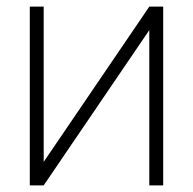

<svg xmlns="http://www.w3.org/2000/svg" viewBox="-20 -560 583 580"><path d="M431 -540 112 -71V-540H70V0H112L431 -469V0H473V-540Z"/></svg>

Font: Vela Sans ExtLt
Style: Regular
Weight: 200
Designer: Principal design: Mikhail Sharanda - project Manrope.
Design modification: Ravid Balaliev
Foundry: Mikhail Sharanda
Version: Version 1.001